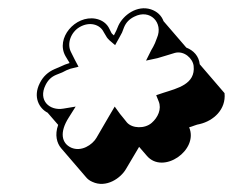

<svg xmlns="http://www.w3.org/2000/svg" viewBox="-20 -556 572 472"><path d="M97 -279 123 -249C114 -224 120 -204 130 -192L191 -121C195 -116 200 -112 207 -109C241 -93 277 -118 290 -141C304 -165 311 -176 322 -195L341 -173C381 -126 469 -187 445 -243C453 -245 463 -250 471 -251C505 -259 536 -287 532 -327L471 -398C469 -418 456 -432 438 -439L382 -504C377 -518 366 -528 351 -533C317 -544 283 -519 271 -493L266 -481C263 -476 262 -472 260 -469C258 -471 255 -473 254 -475L249 -485C243 -498 231 -507 215 -510C165 -519 116 -462 141 -418L147 -408C149 -405 150 -403 151 -401C144 -399 136 -396 128 -392L114 -386C98 -379 86 -368 78 -352C60 -317 77 -289 97 -279ZM92 -347C98 -359 106 -367 118 -372L133 -378C140 -382 147 -385 153 -387L173 -392L164 -409L160 -417L155 -427C143 -449 155 -477 175 -489C200 -504 226 -496 235 -477L241 -467C243 -463 246 -460 249 -457L263 -445L273 -463C275 -466 277 -471 280 -476L285 -489C290 -501 298 -509 310 -515C349 -535 382 -500 366 -463L361 -450C358 -443 355 -438 352 -433L339 -407L367 -413C382 -417 389 -420 410 -426C433 -432 454 -412 456 -394C461 -349 416 -339 382 -328L364 -322L370 -307C378 -288 368 -267 353 -254C336 -239 305 -240 292 -255L284 -265C281 -269 278 -272 275 -276L262 -294L249 -272C238 -253 231 -241 217 -217C207 -200 180 -182 155 -193C131 -204 126 -231 149 -267L166 -294L136 -289C102 -283 73 -309 92 -347Z"/></svg>

Font: AppleStorm
Style: ShdXbdIta
Weight: 800
Foundry: Cannot Into Space Fonts
Version: Version 1.01